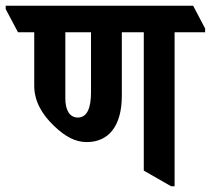

<svg xmlns="http://www.w3.org/2000/svg" viewBox="-75 -645 739 673"><path d="M229 -147C307 -147 352 -205 352 -309V-532H429V-47L525 8H537V-532H644V-545L602 -625H-55V-613L-12 -532H45V-345C45 -291 71 -245 115 -203C154 -166 189 -147 229 -147ZM154 -300V-532H244V-321C244 -266 230 -233 198 -233C169 -233 154 -259 154 -300Z"/></svg>

Font: Noto Serif Devanagari ExtraCondensed
Style: Bold
Weight: 700
Width: 2
Designer: Universal Thirst, Indian Type Foundry and the Monotype Design Team
Foundry: Monotype Imaging Inc.
Version: Version 2.004